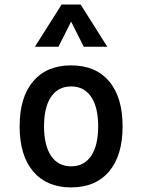

<svg xmlns="http://www.w3.org/2000/svg" viewBox="-20 -815 626 845"><path d="M293 9.8Q185.5 9.8 126 -60.5Q66.4 -130.9 66.4 -258.8Q66.4 -387.2 126 -457.3Q185.5 -527.3 293 -527.3Q400.9 -527.3 460.2 -457.3Q519.5 -387.2 519.5 -258.8Q519.5 -130.9 460.2 -60.5Q400.9 9.8 293 9.8ZM293 -83Q350.1 -83 381.1 -128.9Q412.1 -174.8 412.1 -258.8Q412.1 -343.3 381.1 -388.9Q350.1 -434.6 293 -434.6Q235.8 -434.6 204.8 -388.9Q173.8 -343.3 173.8 -258.8Q173.8 -174.8 204.8 -128.9Q235.8 -83 293 -83ZM133.8 -609.4 251 -794.9H335L452.1 -609.4H348.6L288.1 -729.5H297.9L237.3 -609.4Z"/></svg>

Font: Cascadia Mono PL
Style: Regular
Weight: 400
Monospace: yes
Designer: Aaron Bell
Foundry: Saja Typeworks
Version: Version 2102.003